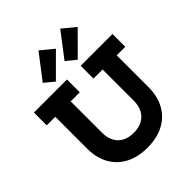

<svg xmlns="http://www.w3.org/2000/svg" viewBox="-283 -1226 1405 1405"><g transform="rotate(-45 419.5 -523.0)"><path d="M497 -759H826V-626.5H737.5V-299.5Q737.5 -203 699 -133.5Q660.5 -64 589.2 -26.5Q518 11 419 11Q321 11 249.8 -26.5Q178.5 -64 140 -133.5Q101.5 -203 101.5 -299.5V-626.5H13V-759H355V-626.5H261V-303Q261 -250.5 280.5 -213.5Q300 -176.5 336.8 -156.8Q373.5 -137 425 -137Q477 -137 514 -156.8Q551 -176.5 571 -213.8Q591 -251 591 -303V-626.5H497ZM358 -1057 457 -975.5 287 -805.5 212.5 -867ZM583.5 -1057 682.5 -975.5 513 -805.5 438 -867Z"/></g></svg>

Font: Hepta Slab
Style: Bold
Weight: 700
Designer: Michael LaGattuta
Foundry: Michael LaGattuta
Version: Version 1.100